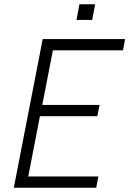

<svg xmlns="http://www.w3.org/2000/svg" viewBox="-20 -884 609 904"><path d="M45 0H433L443 -53H113L168 -337H438L449 -390H179L229 -647H559L569 -700H181ZM340 -790H414L428 -864H354Z"/></svg>

Font: Uncut Sans Light Italic
Style: Regular
Weight: 300
Italic angle: -11°
Designer: Kasper Nordkvist
Foundry: UNCUT.wtf
Version: Version 1.304;Glyphs 3.2 (3246)